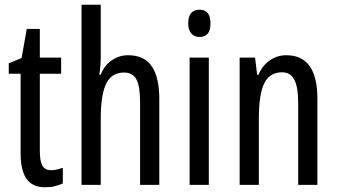

<svg xmlns="http://www.w3.org/2000/svg" viewBox="-20 -780 1422 810"><path d="M197 -62Q209 -62 221 -65Q233 -68 245 -72V-6Q229 1 211 5.5Q193 10 170 10Q117 10 92 -25.5Q67 -61 67 -133V-469H17V-513L71 -535L93 -658H148V-537H238V-469H148V-143Q148 -103 158 -82.5Q168 -62 197 -62Z M405 -545Q405 -501 399 -465H405Q420 -504 451.5 -525.5Q483 -547 520 -547Q589 -547 620.5 -500Q652 -453 652 -364V0H571V-348Q571 -416 555.5 -445Q540 -474 503 -474Q451 -474 428 -427Q405 -380 405 -279V0H324V-760H405Z M822 -739Q868 -739 868 -681Q868 -624 822 -624Q800 -624 787 -639Q774 -654 774 -681Q774 -739 822 -739ZM861 -537V0H780V-537Z M1188 -547Q1319 -547 1319 -364V0H1238V-348Q1238 -411 1222 -443Q1206 -475 1170 -475Q1118 -475 1095 -429Q1072 -383 1072 -279V0H991V-537H1056L1065 -464H1070Q1087 -504 1118.5 -525.5Q1150 -547 1188 -547Z"/></svg>

Font: Noto Sans Gurmukhi ExtraCondensed
Style: Regular
Weight: 400
Width: 2
Designer: Jelle Bosma - Monotype Design Team
Foundry: Monotype Imaging Inc.
Version: Version 2.004; ttfautohint (v1.8.4.7-5d5b)